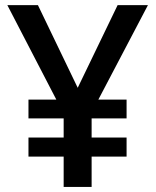

<svg xmlns="http://www.w3.org/2000/svg" viewBox="-20 -734 611 754"><path d="M285.2 -389.2 441.9 -713.9H561L366.2 -342.8H477.1V-269H339.8V-193.8H477.1V-119.1H339.8V0H230V-119.1H91.8V-193.8H230V-269H91.8V-342.8H201.2L8.8 -713.9H128.9Z"/></svg>

Font: Open Sans Semibold
Style: Regular
Weight: 600
Foundry: Ascender Corporation
Version: Version 1.10; ttfautohint (v1.5.65-e2d9)